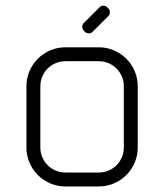

<svg xmlns="http://www.w3.org/2000/svg" viewBox="-20 -670 590 690"><path d="M215 -450H335C347.3 -450 359 -447.7 370 -443C381 -438.3 390.6 -431.9 398.8 -423.8C406.9 -415.6 413.3 -406 418 -395C422.7 -384 425 -372.3 425 -360V-140C425 -127.7 422.7 -116 418 -105C413.3 -94 406.9 -84.4 398.8 -76.2C390.6 -68.1 381 -61.7 370 -57C359 -52.3 347.3 -50 335 -50H215C202.7 -50 191 -52.3 180 -57C169 -61.7 159.4 -68.1 151.2 -76.2C143.1 -84.4 136.7 -94 132 -105C127.3 -116 125 -127.7 125 -140V-360C125 -372.3 127.3 -384 132 -395C136.7 -406 143.1 -415.6 151.2 -423.8C159.4 -431.9 169 -438.3 180 -443C191 -447.7 202.7 -450 215 -450ZM75 -360V-140C75 -120.7 78.7 -102.5 86 -85.5C93.3 -68.5 103.3 -53.7 116 -41C128.7 -28.3 143.5 -18.3 160.5 -11C177.5 -3.7 195.7 0 215 0H335C354.3 0 372.5 -3.7 389.5 -11C406.5 -18.3 421.3 -28.3 434 -41C446.7 -53.7 456.7 -68.5 464 -85.5C471.3 -102.5 475 -120.7 475 -140V-360C475 -379.3 471.3 -397.5 464 -414.5C456.7 -431.5 446.7 -446.3 434 -459C421.3 -471.7 406.5 -481.7 389.5 -489C372.5 -496.3 354.3 -500 335 -500H215C195.7 -500 177.5 -496.3 160.5 -489C143.5 -481.7 128.7 -471.7 116 -459C103.3 -446.3 93.3 -431.5 86 -414.5C78.7 -397.5 75 -379.3 75 -360ZM337.5 -643.5 281.5 -587.5C277.5 -583.8 275.5 -579.2 275.5 -573.8C275.5 -568.2 277.5 -563.5 281.5 -559.5L285 -556C288.7 -552 293.3 -550 299 -550C304.7 -550 309.3 -552 313 -556L369 -612C373 -615.7 375 -620.3 375 -626C375 -631.7 373 -636.3 369 -640L365.5 -643.5C361.8 -647.5 357.2 -649.5 351.5 -649.5C345.8 -649.5 341.2 -647.5 337.5 -643.5Z"/></svg>

Font: lerotica
Style: Regular
Weight: 400
Designer: defharo
Foundry: deFharo
Version: Version 1.001 2011